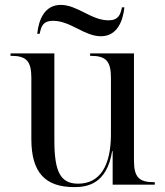

<svg xmlns="http://www.w3.org/2000/svg" viewBox="-20 -754 675 784"><path d="M392 -606C458 -606 482 -667 488 -724H478C472 -695 464 -671 423 -671C353 -671 296 -734 228 -734C163 -734 138 -675 132 -616H142C148 -643 153 -669 197 -669C268 -669 324 -606 392 -606ZM283 10C336 10 416 -2 438 -137H440V0H612V-10H609C547 -10 527 -31 527 -99V-536H348V-526H351C413 -526 433 -504 433 -436V-206C433 -77 388 -4 299 -4C226 -4 202 -54 202 -181V-536H23V-526H26C88 -526 108 -504 108 -436V-186C108 -49 165 10 283 10Z"/></svg>

Font: Noto Serif Display
Style: Regular
Weight: 400
Designer: Monotype Design Team
Foundry: Monotype Imaging Inc.
Version: Version 2.009